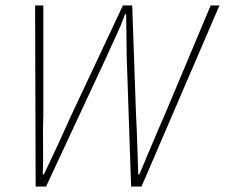

<svg xmlns="http://www.w3.org/2000/svg" viewBox="-20 -680 820 700"><path d="M110 0 108 -660H138V-260Q136 -206 137 -152Q138 -98 136 -44H140Q166 -98 191 -152Q216 -206 240 -260L428 -660H462L476 -260Q479 -206 480.5 -152Q482 -98 484 -44H488Q511 -98 533.5 -152Q556 -206 580 -260L748 -660H780L496 0H458L442 -472Q442 -513 441 -550Q440 -587 440 -628H436Q421 -587 403.5 -550Q386 -513 368 -472L148 0Z"/></svg>

Font: TypoPRO Source Sans Pro
Style: Italic
Weight: 200
Italic angle: -11°
Designer: Paul D. Hunt
Foundry: Adobe Systems Incorporated
Version: Version 1.075;PS 2.000;hotconv 1.0.86;makeotf.lib2.5.63406